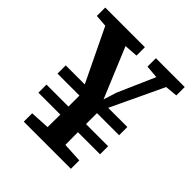

<svg xmlns="http://www.w3.org/2000/svg" viewBox="-176 -766 890 890"><g transform="rotate(45 269.0 -320.5)"><path d="M311 -245H231L40 -641H177L313 -314H298L325 -399L431 -641H498ZM103 -579 9 -586V-641H269V-586L167 -579ZM245 -62H296L425 -55V0H116V-55ZM213 -179V-314H328V-178Q328 -149 328 -121Q328 -93 328.5 -63.5Q329 -34 329 0H211Q212 -34 212 -63.5Q212 -93 212.5 -121Q213 -149 213 -179ZM423 -579 341 -586V-641H530V-586L456 -579ZM69 -143V-196H473V-143ZM69 -268V-322H473V-268Z"/></g></svg>

Font: Source Serif 4 SemiBold
Style: Regular
Weight: 600
Designer: Frank Grießhammer
Foundry: Adobe Systems Incorporated
Version: Version 4.004;hotconv 1.0.116;makeotfexe 2.5.65601